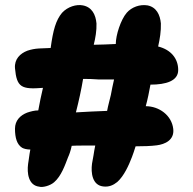

<svg xmlns="http://www.w3.org/2000/svg" viewBox="-20 -738 762 757"><path d="M573.2 -404.3C634.8 -404.3 682.6 -418.9 682.6 -461.9C682.6 -506.8 654.3 -542 603.5 -554.7C610.4 -585 615.2 -615.2 614.3 -645.5C611.3 -679.7 596.7 -710 561.5 -716.8C531.2 -721.7 499 -710 479.5 -687.5C456.1 -660.2 436.5 -599.6 436.5 -564.5C408.2 -563.5 377.9 -561.5 349.6 -561.5C356.4 -588.9 361.3 -617.2 360.4 -645.5C357.4 -679.7 342.8 -710 306.6 -716.8C281.2 -721.7 247.1 -711.9 224.6 -687.5C200.2 -658.2 189.5 -620.1 179.7 -548.8C165 -547.9 149.4 -547.9 133.8 -546.9C117.2 -545.9 102.5 -543 87.9 -538.1C59.6 -527.3 36.1 -504.9 39.1 -468.8C45.9 -393.6 64.5 -384.8 149.4 -391.6C146.5 -377 142.6 -362.3 139.6 -347.7L130.9 -302.7C116.2 -302.7 101.6 -298.8 86.9 -293.9C59.6 -283.2 39.1 -262.7 39.1 -230.5C39.1 -194.3 46.9 -168 67.4 -155.3C74.2 -151.4 86.9 -148.4 99.6 -148.4C97.7 -137.7 95.7 -127.9 94.7 -118.2C93.8 -109.4 91.8 -100.6 90.8 -91.8C85.9 -55.7 91.8 -6.8 134.8 -2C146.5 2 176.8 -4.9 193.4 -19.5C221.7 -43.9 236.3 -86.9 248 -117.2C252.9 -127.9 258.8 -143.6 262.7 -163.1C276.4 -164.1 291 -164.1 306.6 -164.1H355.5C352.5 -150.4 350.6 -137.7 348.6 -125L342.8 -92.8C337.9 -56.6 343.8 -7.8 386.7 -2.9C409.2 0 426.8 -7.8 442.4 -20.5C469.7 -44.9 488.3 -87.9 500 -118.2C503.9 -128.9 509.8 -144.5 514.6 -161.1C545.9 -161.1 575.2 -162.1 597.7 -165C629.9 -168.9 668 -185.5 663.1 -229.5C657.2 -283.2 607.4 -319.3 554.7 -319.3C562.5 -347.7 568.4 -377.9 573.2 -404.3ZM402.3 -300.8C361.3 -299.8 319.3 -296.9 279.3 -294.9C291 -340.8 300.8 -385.7 307.6 -426.8C326.2 -426.8 345.7 -426.8 367.2 -424.8H429.7C424.8 -404.3 420.9 -383.8 417 -363.3C412.1 -341.8 406.2 -322.3 402.3 -300.8Z"/></svg>

Font: Day Care
Style: Regular
Weight: 400
Designer: Noponies
Version: Version 1.000;PS 001.000;hotconv 1.0.88;makeotf.lib2.5.64775